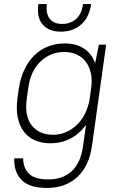

<svg xmlns="http://www.w3.org/2000/svg" viewBox="-20 -720 600 946"><path d="M229 -14Q186 -14 152.5 -28.5Q119 -43 97.5 -71.5Q76 -100 67.5 -141Q59 -182 66 -235L73 -285Q81 -338 101 -379Q121 -420 150.5 -448.5Q180 -477 218 -491.5Q256 -506 300 -506Q354 -506 392.5 -481.5Q431 -457 449 -409L467 -500H503L433 0Q419 98 361 152Q303 206 212 206Q124 206 86 166.5Q48 127 50 60H94Q95 109 123.5 136.5Q152 164 218 164Q291 164 334.5 122.5Q378 81 389 0L404 -105Q371 -60 326.5 -37Q282 -14 229 -14ZM242 -56Q274 -56 303 -68Q332 -80 356 -102Q380 -124 396.5 -155.5Q413 -187 421 -227L429 -285Q435 -327 427.5 -360Q420 -393 402.5 -416Q385 -439 358 -451.5Q331 -464 298 -464Q230 -464 180.5 -418Q131 -372 119 -285L112 -235Q100 -148 136.5 -102Q173 -56 242 -56ZM280 -564Q220 -564 190 -599.5Q160 -635 169 -700H211Q205 -652 225.5 -627Q246 -602 286 -602Q328 -602 355.5 -627Q383 -652 389 -700H429Q420 -635 380 -599.5Q340 -564 280 -564Z"/></svg>

Font: Retni Sans Light
Style: Italic
Weight: 300
Italic angle: -8°
Designer: Vitaly Kuzmin
Foundry: ParaType Ltd.
Version: Version 1.00;June 10, 2019;FontCreator 11.5.0.2425 64-bit; t